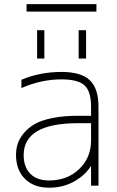

<svg xmlns="http://www.w3.org/2000/svg" viewBox="-20 -875 553 907"><path d="M410.2 -293H348.6Q91.8 -293 91.8 -142.6Q91.8 -85.9 123 -54.2Q154.3 -22.5 211.9 -22.5Q297.9 -22.5 354 -76.2Q410.2 -129.9 410.2 -211.9ZM105.5 -820.3V-855.5H435.5V-820.3ZM155.3 -598.6V-732.4H189.5V-598.6ZM351.6 -598.6V-732.4H386.7V-598.6ZM410.2 -91.8Q384.8 -50.8 339.8 -23.4Q284.2 11.7 211.9 11.7Q139.6 11.7 97.7 -30.3Q55.7 -72.3 55.7 -142.6Q55.7 -170.9 63.5 -195.3Q71.3 -219.7 91.3 -244.6Q111.3 -269.5 142.6 -288.1Q173.8 -306.6 227.5 -317.4Q281.2 -328.1 348.6 -328.1H410.2V-370.1Q410.2 -443.4 379.4 -471.7Q348.6 -500 270.5 -500Q173.8 -500 81.1 -459V-498Q168 -535.2 270.5 -535.2Q363.3 -535.2 404.3 -496.1Q445.3 -457 445.3 -370.1V2H410.2Z"/></svg>

Font: Gen Shin Gothic ExtraLight
Style: Regular
Weight: 100
Designer: [Source Han Sans]
Ryoko NISHIZUKA  (kana & ideographs); Paul D. Hunt (Latin, Greek & Cyrillic); Wenlong ZHANG  (bopomofo
Version: Version 1.002.20150607